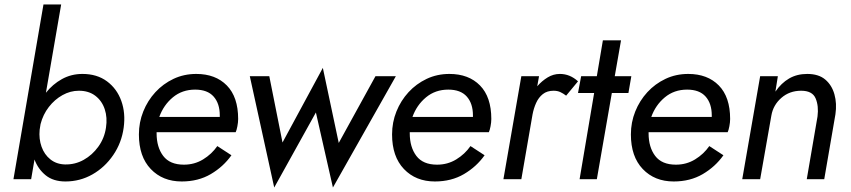

<svg xmlns="http://www.w3.org/2000/svg" viewBox="-20 -800 3798 857"><path d="M532 -230Q523 -163 485.5 -108Q448 -53 392.5 -21.5Q337 10 272 10Q218 10 184 -17.5Q150 -45 134 -88L119 0H40L174 -780H253L185 -386Q215 -424 256.5 -447Q298 -470 348 -470Q413 -470 457.5 -437Q502 -404 521.5 -349.5Q541 -295 532 -230ZM453 -230Q460 -275 447.5 -312.5Q435 -350 405.5 -372.5Q376 -395 332 -395Q294 -395 259 -375.5Q224 -356 198 -322.5Q172 -289 161 -246L157 -221Q153 -180 165.5 -145Q178 -110 205 -88.5Q232 -67 270 -66Q315 -65 353.5 -86.5Q392 -108 419 -145.5Q446 -183 453 -230Z M791 10Q706 10 653 -45.5Q600 -101 600 -200Q600 -254 619.5 -302.5Q639 -351 673.5 -388.5Q708 -426 754.5 -448Q801 -470 856 -470Q942 -470 992.5 -418.5Q1043 -367 1043 -269Q1043 -254 1039.5 -236Q1036 -218 1032 -210H679Q679 -208 679 -205Q679 -143 708.5 -104Q738 -65 801 -65Q848 -65 886.5 -88.5Q925 -112 950 -148L1013 -107Q977 -56 921 -23Q865 10 791 10ZM851 -400Q793 -400 751.5 -365.5Q710 -331 691 -278H961Q961 -281 961 -285Q961 -338 933.5 -369Q906 -400 851 -400Z M1095 -460H1182L1241 -164L1421 -497L1492 -162L1656 -460H1747L1466 37L1390 -298L1204 37Z M1921 10Q1836 10 1783 -45.5Q1730 -101 1730 -200Q1730 -254 1749.5 -302.5Q1769 -351 1803.5 -388.5Q1838 -426 1884.5 -448Q1931 -470 1986 -470Q2072 -470 2122.5 -418.5Q2173 -367 2173 -269Q2173 -254 2169.5 -236Q2166 -218 2162 -210H1809Q1809 -208 1809 -205Q1809 -143 1838.5 -104Q1868 -65 1931 -65Q1978 -65 2016.5 -88.5Q2055 -112 2080 -148L2143 -107Q2107 -56 2051 -23Q1995 10 1921 10ZM1981 -400Q1923 -400 1881.5 -365.5Q1840 -331 1821 -278H2091Q2091 -281 2091 -285Q2091 -338 2063.5 -369Q2036 -400 1981 -400Z M2507 -373Q2494 -383 2481 -389Q2468 -395 2451 -395Q2422 -395 2403 -380Q2384 -365 2373 -340.5Q2362 -316 2357 -289L2307 0H2227L2307 -460H2386L2378 -415Q2399 -439 2424.5 -454.5Q2450 -470 2479 -470Q2524 -470 2560 -437Z M2574 -460H2644L2671 -620H2752L2724 -460H2798L2785 -385H2711L2644 0H2567L2632 -385H2560Z M2987 10Q2902 10 2849 -45.5Q2796 -101 2796 -200Q2796 -254 2815.5 -302.5Q2835 -351 2869.5 -388.5Q2904 -426 2950.5 -448Q2997 -470 3052 -470Q3138 -470 3188.5 -418.5Q3239 -367 3239 -269Q3239 -254 3235.5 -236Q3232 -218 3228 -210H2875Q2875 -208 2875 -205Q2875 -143 2904.5 -104Q2934 -65 2997 -65Q3044 -65 3082.5 -88.5Q3121 -112 3146 -148L3209 -107Q3173 -56 3117 -23Q3061 10 2987 10ZM3047 -400Q2989 -400 2947.5 -365.5Q2906 -331 2887 -278H3157Q3157 -281 3157 -285Q3157 -338 3129.5 -369Q3102 -400 3047 -400Z M3629 -280Q3635 -327 3620.5 -361Q3606 -395 3556 -395Q3504 -395 3467.5 -363Q3431 -331 3423 -284L3373 0H3293L3373 -460H3452L3441 -391Q3467 -429 3502 -449.5Q3537 -470 3583 -470Q3634 -470 3663.5 -445Q3693 -420 3704.5 -379Q3716 -338 3709 -290L3659 0H3581Z"/></svg>

Font: Von Book
Style: Italic
Weight: 400
Version: Version 4.000; ttfautohint (v1.8.4.7-5d5b)